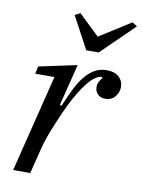

<svg xmlns="http://www.w3.org/2000/svg" viewBox="-86 -825 657 885"><g transform="rotate(10 242.5 -383.0)"><path d="M151 -455H61L69 -490L247 -528L198 -333L206 -330Q225 -376 243.5 -413Q262 -450 283 -475.5Q304 -501 328.5 -514.5Q353 -528 383 -528Q421 -528 441 -509.5Q461 -491 461 -463Q461 -437 444 -417Q427 -397 399 -397Q376 -397 363 -410.5Q350 -424 350 -444Q350 -457 356 -469Q362 -481 370 -488L364 -494Q333 -489 300 -447Q267 -405 235 -341Q228 -327 216.5 -301.5Q205 -276 192 -245Q179 -214 166.5 -180Q154 -146 147 -116L118 0H38ZM193 -753 218 -766 315 -673 462 -766 485 -751 332 -602H274Z"/></g></svg>

Font: IBM Plex Serif
Style: Italic
Weight: 400
Italic angle: -14°
Designer: Mike Abbink, Paul van der Laan, Pieter van Rosmalen
Foundry: Bold Monday
Version: Version 3.001